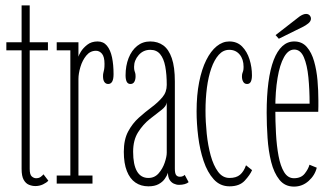

<svg xmlns="http://www.w3.org/2000/svg" viewBox="-20 -680 1228 711"><path d="M111 9Q99 9 87.2 4.2Q75.5 -0.5 67.8 -14Q60 -27.5 60 -54.5V-493.5H3.5V-523.5H60Q60 -543.5 60 -568Q60 -592.5 60 -616.8Q60 -641 60 -660H90V-523.5H157.5V-493.5H90V-54.5Q90 -33 97.8 -26.5Q105.5 -20 113.5 -20Q124 -20 130.5 -24.8Q137 -29.5 141 -34.5L159 -11Q152.5 -3.5 139.2 2.8Q126 9 111 9Z M190 0V-30H240.5V-493.5H190V-523.5H270.5V-470Q271 -474.5 279.2 -488.2Q287.5 -502 303 -514.2Q318.5 -526.5 341.5 -526.5Q363 -526.5 376 -510.8Q389 -495 394.8 -467.8Q400.5 -440.5 400.5 -405.5Q400.5 -387 395.5 -378Q390.5 -369 380.5 -369Q372 -369 366.8 -376Q361.5 -383 361.5 -398Q361.5 -406 363 -411.2Q364.5 -416.5 365.8 -423.8Q367 -431 367 -443.5Q367 -469.5 357.8 -480.8Q348.5 -492 335.5 -492Q314 -492 299.5 -474.2Q285 -456.5 277.8 -432Q270.5 -407.5 270.5 -387.5V-30H322.5V0Z M529.5 10Q502 10 481.5 -4Q461 -18 449.8 -46.5Q438.5 -75 438.5 -118Q438.5 -163 454.5 -193Q470.5 -223 494.2 -244.2Q518 -265.5 541.8 -283.2Q565.5 -301 581.5 -320Q597.5 -339 597.5 -365.5Q597.5 -404.5 592 -433.8Q586.5 -463 573.2 -479.2Q560 -495.5 536.5 -495.5Q510.5 -495.5 493.5 -476Q476.5 -456.5 476.5 -432.5Q476.5 -423 478 -418.2Q479.5 -413.5 480.8 -409.2Q482 -405 482 -397Q482 -385.5 477.5 -377.2Q473 -369 463 -369Q453.5 -369 449.2 -377.5Q445 -386 445 -401Q445 -436.5 456.2 -465Q467.5 -493.5 488 -510Q508.5 -526.5 536.5 -526.5Q564.5 -526.5 584.8 -511.8Q605 -497 616.2 -464.5Q627.5 -432 627.5 -378V-55.5Q627.5 -38 632.2 -31.8Q637 -25.5 646 -25.5Q653 -25.5 657.5 -27.8Q662 -30 664 -32.5L678.5 -5.5Q673.5 -1 664 1.8Q654.5 4.5 643 4.5Q633 4.5 623.5 0Q614 -4.5 608 -14.2Q602 -24 602 -40Q598.5 -29.5 590.2 -17.8Q582 -6 567.2 2Q552.5 10 529.5 10ZM529.5 -21Q552.5 -21 567.5 -38.2Q582.5 -55.5 590 -77.8Q597.5 -100 597.5 -114.5V-301Q596.5 -287 577.5 -272.5Q558.5 -258 534.2 -238.8Q510 -219.5 491.5 -190.5Q473 -161.5 473 -118Q473 -70.5 487.2 -45.8Q501.5 -21 529.5 -21Z M830 10Q795 10 771.5 -16Q748 -42 734 -83.8Q720 -125.5 714 -174Q708 -222.5 708 -267.5Q708 -328 717.5 -376Q727 -424 743.8 -457.5Q760.5 -491 782.5 -508.8Q804.5 -526.5 829 -526.5Q858 -526.5 876.5 -507.8Q895 -489 904 -460.2Q913 -431.5 913 -401Q913 -386 908.8 -377.5Q904.5 -369 895 -369Q885.5 -369 880.8 -377Q876 -385 876 -396.5Q876 -404.5 877.5 -408.5Q879 -412.5 880.5 -417.5Q882 -422.5 882 -432.5Q882 -460.5 867.5 -478Q853 -495.5 829 -495.5Q806.5 -495.5 790 -477Q773.5 -458.5 762.5 -427Q751.5 -395.5 746.2 -355Q741 -314.5 741 -270Q741 -229 745.5 -185.2Q750 -141.5 760.2 -104.2Q770.5 -67 787.5 -44Q804.5 -21 830 -21Q855 -21 869 -33Q883 -45 891 -68L913.5 -50Q906 -32.5 886.5 -11.2Q867 10 830 10Z M1068.5 11Q1035 11 1014.8 -14.2Q994.5 -39.5 984.2 -80.2Q974 -121 970.8 -169Q967.5 -217 967.5 -262.5Q967.5 -325.5 974 -374.8Q980.5 -424 993.5 -457.8Q1006.5 -491.5 1025.5 -509Q1044.5 -526.5 1069.5 -526.5Q1098.5 -526.5 1116.2 -506Q1134 -485.5 1143.2 -452.8Q1152.5 -420 1155.8 -381.8Q1159 -343.5 1159 -308Q1159 -297 1159 -286.5Q1159 -276 1158.5 -266H993V-296H1126.5Q1126.5 -348 1122 -393.8Q1117.5 -439.5 1105.2 -468Q1093 -496.5 1069.5 -496.5Q1047.5 -496.5 1031.8 -468.5Q1016 -440.5 1007.8 -391.2Q999.5 -342 999.5 -278Q999.5 -231.5 1002 -185.8Q1004.5 -140 1011.5 -102.5Q1018.5 -65 1032.2 -42.5Q1046 -20 1068.5 -20Q1095 -20 1108.5 -37.2Q1122 -54.5 1126 -70L1153 -59Q1146 -30.5 1122.8 -9.8Q1099.5 11 1068.5 11ZM1012.5 -536.5 1000.5 -550 1083.5 -614.5Q1090.5 -620.5 1098.5 -624.5Q1106.5 -628.5 1113.5 -628.5Q1118.5 -628.5 1122.8 -626.2Q1127 -624 1129.5 -619Q1131.5 -615.5 1131.5 -611Q1131.5 -601.5 1121.8 -593.5Q1112 -585.5 1100.5 -580Z"/></svg>

Font: Imbue Thin
Style: Regular
Weight: 100
Designer: Tyler Finck
Foundry: Etcetera Type Company
Version: Version 1.102